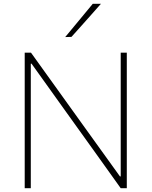

<svg xmlns="http://www.w3.org/2000/svg" viewBox="-20 -990 797 1010"><path d="M110 0Q110 -61 110 -117Q110 -173 110 -238V-475Q110 -540.5 110 -596.5Q110 -652.5 110 -713H143Q217.5 -609.5 287.8 -511.5Q358 -413.5 426 -319L611 -62H615V-475Q615 -540.5 615 -596.5Q615 -652.5 615 -713H647Q647 -652.5 647 -596.5Q647 -540.5 647 -475V-238Q647 -173 647 -117Q647 -61 647 0H615Q553 -87 483.8 -183.5Q414.5 -280 331 -396.5L146 -655H142V-238Q142 -173 142 -117Q142 -61 142 0ZM323 -795Q360 -839.5 396 -883Q432 -926.5 468 -970H511Q485 -940.5 459.2 -911.5Q433.5 -882.5 407.8 -853.8Q382 -825 356 -796Z"/></svg>

Font: Commissioner Thin
Style: Regular
Weight: 100
Designer: Kostas Bartsokas
Foundry: Kostas Bartsokas
Version: Version 1.001;gftools[0.9.23]